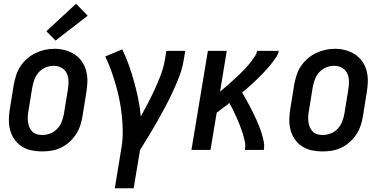

<svg xmlns="http://www.w3.org/2000/svg" viewBox="-20 -802 2040 1027"><path d="M204 8Q175 8 147 2Q119 -4 96 -19Q73 -34 57 -57Q41 -80 34 -107Q27 -134 27.5 -163Q28 -192 33 -221L54 -351Q59 -377 67 -401.5Q75 -426 90 -448.5Q105 -471 126 -489Q147 -507 171 -518.5Q195 -530 220.5 -535.5Q246 -541 272 -541Q301 -541 328.5 -533.5Q356 -526 379 -511Q402 -496 418 -473Q434 -450 441 -423Q448 -396 447.5 -367Q447 -338 442 -309L421 -179Q417 -153 408.5 -128.5Q400 -104 385 -81.5Q370 -59 349.5 -41Q329 -23 304.5 -11.5Q280 0 254.5 4Q229 8 204 8ZM206 -80Q227 -80 248.5 -88Q270 -96 286 -113Q302 -130 310 -151Q318 -172 322 -193L343 -323Q347 -345 346.5 -368Q346 -391 337 -410Q328 -429 309 -439.5Q290 -450 267 -450Q246 -450 225 -441.5Q204 -433 188.5 -416.5Q173 -400 165 -379Q157 -358 153 -337L132 -207Q129 -192 128.5 -177Q128 -162 130 -148Q132 -134 137.5 -121Q143 -108 153 -98Q163 -88 177 -84Q191 -80 206 -80ZM277 -585 228 -635 387 -782 449 -718Z M594 205 630 -14Q637 -57 636.5 -100Q636 -143 631.5 -185Q627 -227 619 -267.5Q611 -308 599.5 -347.5Q588 -387 574.5 -425Q561 -463 543 -500L634 -538Q654 -497 669.5 -453Q685 -409 697.5 -364Q710 -319 719.5 -273Q729 -227 733 -179Q753 -215 772 -251.5Q791 -288 808 -325Q825 -362 839.5 -400Q854 -438 861 -477L870 -530H971L962 -477Q955 -435 939 -393.5Q923 -352 904.5 -312Q886 -272 865 -232.5Q844 -193 822 -154Q800 -115 776.5 -76.5Q753 -38 729 0L695 205Z M1004 0 1092 -530H1193L1157 -312Q1169 -322 1180.5 -331.5Q1192 -341 1203 -351Q1214 -361 1225 -371Q1236 -381 1247 -391Q1258 -401 1268.5 -411.5Q1279 -422 1289.5 -433Q1300 -444 1309.5 -455.5Q1319 -467 1328 -479Q1337 -491 1345 -503.5Q1353 -516 1355 -530H1471Q1468 -512 1457.5 -496.5Q1447 -481 1435.5 -466Q1424 -451 1411.5 -437Q1399 -423 1386 -409.5Q1373 -396 1359.5 -382.5Q1346 -369 1332 -356.5Q1318 -344 1304 -331.5Q1290 -319 1275 -307Q1286 -289 1296 -271Q1306 -253 1315.5 -235Q1325 -217 1334 -198.5Q1343 -180 1351.5 -161.5Q1360 -143 1367.5 -123.5Q1375 -104 1381 -84Q1387 -64 1391 -43Q1395 -22 1391 0H1290Q1294 -23 1289.5 -45.5Q1285 -68 1278 -89.5Q1271 -111 1263 -131.5Q1255 -152 1246 -172Q1237 -192 1227.5 -212Q1218 -232 1207 -251Q1190 -238 1173 -225Q1156 -212 1139 -199L1106 0Z M1704 8Q1675 8 1647 2Q1619 -4 1596 -19Q1573 -34 1557 -57Q1541 -80 1534 -107Q1527 -134 1527.5 -163Q1528 -192 1533 -221L1554 -351Q1559 -377 1567 -401.5Q1575 -426 1590 -448.5Q1605 -471 1626 -489Q1647 -507 1671 -518.5Q1695 -530 1720.5 -535.5Q1746 -541 1772 -541Q1801 -541 1828.5 -533.5Q1856 -526 1879 -511Q1902 -496 1918 -473Q1934 -450 1941 -423Q1948 -396 1947.5 -367Q1947 -338 1942 -309L1921 -179Q1917 -153 1908.5 -128.5Q1900 -104 1885 -81.5Q1870 -59 1849.5 -41Q1829 -23 1804.5 -11.5Q1780 0 1754.5 4Q1729 8 1704 8ZM1706 -80Q1727 -80 1748.5 -88Q1770 -96 1786 -113Q1802 -130 1810 -151Q1818 -172 1822 -193L1843 -323Q1847 -345 1846.5 -368Q1846 -391 1837 -410Q1828 -429 1809 -439.5Q1790 -450 1767 -450Q1746 -450 1725 -441.5Q1704 -433 1688.5 -416.5Q1673 -400 1665 -379Q1657 -358 1653 -337L1632 -207Q1629 -192 1628.5 -177Q1628 -162 1630 -148Q1632 -134 1637.5 -121Q1643 -108 1653 -98Q1663 -88 1677 -84Q1691 -80 1706 -80Z"/></svg>

Font: Iosevka Curly Semibold Oblique
Style: Regular
Weight: 600
Italic angle: -9°
Monospace: yes
Designer: Belleve Invis
Foundry: Belleve Invis
Version: Version 11.1.0; ttfautohint (v1.8.3)